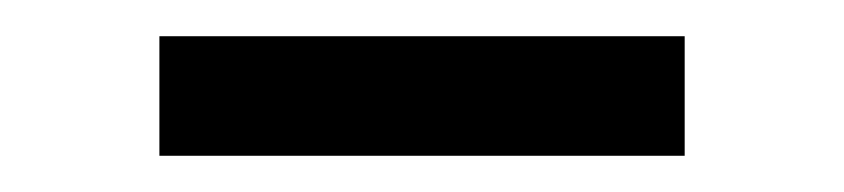

<svg xmlns="http://www.w3.org/2000/svg" viewBox="-20 -321 466 106"><path d="M358 -301V-235H68V-301Z"/></svg>

Font: Rufina
Style: Regular
Weight: 400
Designer: Martin Sommaruga
Foundry: Martin Sommaruga
Version: Version 1.001